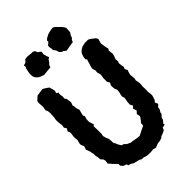

<svg xmlns="http://www.w3.org/2000/svg" viewBox="-259 -960 1071 1071"><g transform="rotate(-45 276.5 -424.5)"><path d="M308 16 292 11 274 13H250L238 11L219 5L209 6L195 -2L177 -6L161 -10L145 -20L132 -23L127 -34L107 -42L97 -55V-68L87 -78L75 -90L64 -103L56 -112L59 -130L56 -144L43 -159V-171L39 -192V-207L36 -215L34 -230L25 -252L32 -274L24 -291V-302L30 -324L28 -339V-354L31 -374V-382L25 -397L34 -412L25 -426L28 -445L25 -461L24 -477V-488L27 -506L28 -524L29 -538L27 -554L21 -568L24 -584L25 -591L23 -623L25 -636L37 -647L48 -657L62 -659L92 -663L97 -661L110 -653L126 -642L132 -621L135 -608L131 -592L142 -586L140 -573L143 -555L142 -538L149 -529L151 -516L154 -499L147 -480L150 -467L151 -453L157 -435L152 -416L148 -399L153 -388L148 -372L147 -354L148 -346L156 -322L148 -314L149 -281V-262V-253L146 -239L152 -218L158 -205L160 -184V-171L167 -160L172 -147L183 -129L197 -125L209 -113L222 -107L227 -104L249 -101L270 -97L291 -95L306 -102L321 -110L334 -116L346 -122L347 -140L356 -150L369 -168L370 -176L366 -192L380 -207L372 -229L385 -240L376 -257L377 -274L382 -306L377 -320L380 -336L383 -347L385 -366L379 -378L377 -394V-408L385 -422L376 -437V-452V-466L379 -483V-495L374 -511L375 -529L370 -545L371 -556L377 -575L381 -590L386 -604L379 -612L382 -630L388 -648L398 -660L408 -667L419 -673L442 -678H468L480 -671L493 -661L504 -653L511 -640L503 -613L506 -592L508 -581L512 -562L506 -554L508 -536L509 -523L505 -509L499 -493L500 -472L496 -465L498 -444L501 -432L496 -417L504 -402L499 -389L495 -373L497 -356L498 -341L495 -330L499 -311L500 -296L498 -278L499 -253L498 -236L500 -222L501 -207L498 -194L492 -177L483 -167L491 -148L477 -135L475 -121L465 -104V-96L451 -81L446 -65L433 -51L435 -41L415 -37L409 -22L388 -12L374 -8L372 -3L354 4L335 6L324 10ZM339 -719 327 -729 315 -734 304 -744 299 -761 288 -776V-787L285 -802L286 -812L303 -827L302 -836L311 -845L331 -856L349 -861L364 -864L377 -865L391 -855L399 -846L409 -837L417 -828L428 -811L427 -797L426 -778L416 -763L411 -749L404 -743L397 -728L385 -727L374 -725L357 -722ZM155 -712 136 -719 125 -724 111 -737 104 -751 103 -763V-777L105 -788L109 -807L114 -817L113 -830L129 -834L143 -849L162 -851L190 -848H202L213 -842L219 -827L230 -820L237 -813L234 -798L235 -791L240 -774L245 -763L233 -755L225 -742L214 -731L209 -717L192 -716L172 -714Z"/></g></svg>

Font: Winky Rough Medium
Style: Regular
Weight: 500
Designer: Simon Atzbach
Foundry: typofactur
Version: Version 1.206; ttfautohint (v1.8.4.7-5d5b)